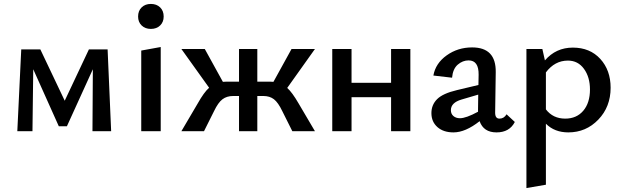

<svg xmlns="http://www.w3.org/2000/svg" viewBox="-20 -667 3163 976"><path d="M545 0H450L452 -315L320 -25H279L149 -315L145 0H68L88 -416H185L309 -155L432 -416H527Z M682 -583Q682 -612 700 -629.5Q718 -647 747 -647Q776 -647 794 -629.5Q812 -612 812 -583Q812 -555 794 -537.5Q776 -520 747 -520Q718 -520 700 -537.5Q682 -555 682 -583ZM698 0V-410L797 -428V0Z M1440 -220Q1465 -198 1498 -141L1581 0H1466L1415 -102Q1394 -146 1372.5 -162.5Q1351 -179 1319 -179H1288V0H1195V-179H1165Q1133 -179 1111 -162.5Q1089 -146 1068 -102L1017 0H902L985 -141Q1017 -198 1043 -221L902 -418H1021L1113 -251Q1119 -252 1132 -252H1195V-418H1288V-252H1351Q1364 -252 1370 -251L1462 -418H1581Z M1968 -418H2066V0H1968V-173H1767V0H1669V-418H1767V-246H1968Z M2555 -86 2597 -47Q2570 6 2504 6Q2438 6 2418 -51Q2346 6 2285 6Q2234 6 2203.5 -21Q2173 -48 2173 -92Q2173 -134 2202 -163Q2231 -192 2303 -209L2412 -235L2413 -287Q2414 -360 2362 -360Q2332 -360 2307 -338.5Q2282 -317 2278 -272L2183 -283Q2194 -345 2250.5 -385.5Q2307 -426 2380 -426Q2502 -426 2500 -300L2497 -94Q2497 -64 2519 -64Q2542 -64 2555 -86ZM2318 -66Q2349 -66 2410 -99V-111L2411 -186L2326 -161Q2272 -145 2272 -107Q2272 -88 2285 -77Q2298 -66 2318 -66Z M2892 -425Q2979 -425 3031.5 -367.5Q3084 -310 3084 -221Q3084 -124 3021.5 -59Q2959 6 2869 6Q2799 6 2755 -38V272L2656 289V-418H2737L2750 -360Q2806 -425 2892 -425ZM2853 -64Q2911 -64 2945 -104Q2979 -144 2979 -212Q2979 -275 2948.5 -317Q2918 -359 2867 -359Q2800 -359 2755 -299V-111Q2791 -64 2853 -64Z"/></svg>

Font: EauTest Semibold
Style: Regular
Weight: 600
Designer: Christian Thalmann (Catharsis Fonts)
Version: Version 0.001;PS 000.001;hotconv 1.0.88;makeotf.lib2.5.64775